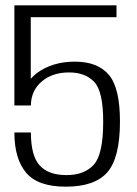

<svg xmlns="http://www.w3.org/2000/svg" viewBox="-20 -695 516 721"><path d="M227 6Q336 6 383.2 -48.2Q430.5 -102.5 430.5 -239Q430.5 -364.5 388.8 -414Q347 -463.5 261 -463.5Q176.5 -463.5 118.5 -420.5Q105.5 -410.5 95.5 -399V-630.5H417.5V-675H34V-299H95.5H96Q96.5 -354.5 136.5 -388.8Q176.5 -423 239.5 -423Q300 -423 333.8 -387.5Q367.5 -352 367.5 -238Q367.5 -115 332 -76.2Q296.5 -37.5 230 -37.5Q161.5 -37.5 128.8 -74Q96 -110.5 96 -197.5H34Q34 -99 78 -46.5Q122 6 227 6Z"/></svg>

Font: Anybody Light
Style: Regular
Weight: 300
Designer: Tyler Finck
Foundry: Etcetera Type Company
Version: Version 1.111; ttfautohint (v1.8.4)